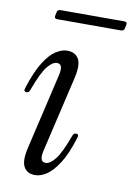

<svg xmlns="http://www.w3.org/2000/svg" viewBox="-80 -726 543 788"><g transform="rotate(10 192.0 -332.5)"><path d="M122 10Q89 10 75 -14.5Q61 -39 74 -95L148 -412Q153 -434 149.5 -446.5Q146 -459 131 -459Q113 -459 91.5 -432.5Q70 -406 43 -332Q39 -319 29 -319Q14 -319 21 -337Q43 -406 67.5 -445Q92 -484 117 -500Q142 -516 163 -516Q198 -516 212 -491.5Q226 -467 213 -411L139 -94Q134 -72 137.5 -59.5Q141 -47 156 -47Q174 -47 195.5 -73.5Q217 -100 244 -174Q248 -187 258 -187Q273 -187 266 -169Q245 -101 219.5 -61.5Q194 -22 169 -6Q144 10 122 10ZM100 -636Q88 -636 90 -648L93 -663Q95 -675 108 -675H375Q386 -675 384 -663L381 -648Q379 -636 366 -636Z"/></g></svg>

Font: Instrument Serif
Style: Italic
Weight: 400
Italic angle: -13°
Designer: Rodrigo Fuenzalida
Foundry: fragTYPE
Version: Version 1.000; ttfautohint (v1.8.4.7-5d5b);gftools[0.9.27]